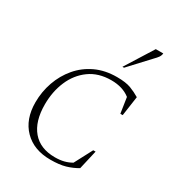

<svg xmlns="http://www.w3.org/2000/svg" viewBox="-193 -932 978 1063"><g transform="rotate(30 296.0 -401.0)"><path d="M290 10Q184 10 122 -53Q60 -116 60 -224Q60 -292 82 -354.5Q104 -417 145.5 -466Q187 -515 246.5 -543Q306 -571 382 -571Q439 -571 471.5 -558.5Q504 -546 532 -529L514 -404H499L484 -503Q437 -540 364 -540Q282 -540 225.5 -499Q169 -458 140 -390Q111 -322 111 -240Q111 -132 161 -73Q211 -14 305 -14Q337 -14 362.5 -20.5Q388 -27 410 -40L470 -154H485L457 -32Q423 -12 385 -1Q347 10 290 10ZM379 -635 490 -812H538Q536 -797 528 -786Q520 -775 507 -762L389 -635Z"/></g></svg>

Font: Spectral SC ExtraLight
Style: Italic
Weight: 275
Italic angle: -10°
Designer: Jean-Baptiste Levee
Foundry: Production Type
Version: Version 2.001